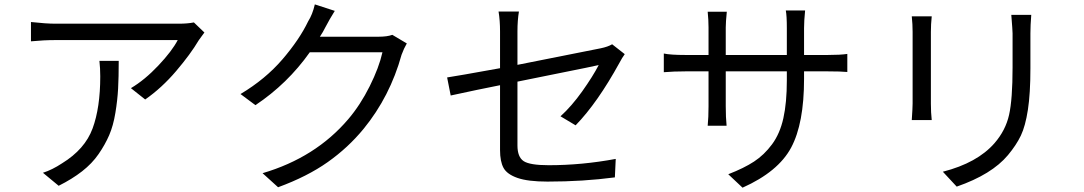

<svg xmlns="http://www.w3.org/2000/svg" viewBox="-20 -827 5040 893"><path d="M442.4 -543.9H532.2Q532.2 -467.8 529.3 -414.6Q526.4 -361.3 516.6 -301.8Q506.8 -242.2 487.8 -198.2Q468.8 -154.3 438.5 -110.4Q408.2 -66.4 361.8 -30.3Q315.4 5.9 252.9 37.1L179.7 -23.4Q222.7 -37.1 268.6 -67.4Q375 -132.8 410.6 -229.5Q446.3 -326.2 446.3 -471.7Q446.3 -508.8 442.4 -543.9ZM881.8 -722.7 930.7 -675.8Q928.7 -672.9 918.5 -659.2Q908.2 -645.5 904.3 -639.6Q866.2 -575.2 799.3 -496.6Q732.4 -418 655.3 -364.3L588.9 -417Q653.3 -455.1 716.8 -522.5Q780.3 -589.8 806.6 -640.6H238.3Q183.6 -640.6 124 -634.8V-724.6Q194.3 -716.8 238.3 -716.8H811.5Q852.5 -716.8 881.8 -722.7Z M1804.7 -665 1872.1 -625Q1858.4 -601.6 1847.7 -572.3Q1793.9 -377.9 1670.9 -227.5Q1598.6 -139.6 1503.9 -72.8Q1409.2 -5.9 1273.4 43.9L1201.2 -21.5Q1447.3 -93.8 1599.6 -272.5Q1656.2 -338.9 1699.7 -426.3Q1743.2 -513.7 1758.8 -584H1420.9Q1317.4 -437.5 1168 -337.9L1098.6 -389.6Q1214.8 -459 1293.9 -551.3Q1373 -643.6 1413.1 -727.5Q1433.6 -759.8 1444.3 -806.6L1537.1 -776.4Q1513.7 -739.3 1492.2 -698.2Q1483.4 -679.7 1467.8 -656.2H1740.2Q1781.2 -656.2 1804.7 -665Z M2657.2 -244.1 2586.9 -286.1Q2638.7 -333 2688 -402.3Q2737.3 -471.7 2764.6 -524.4Q2757.8 -522.5 2705.1 -511.7Q2652.3 -501 2553.2 -481Q2454.1 -460.9 2386.7 -447.3V-150.4Q2386.7 -96.7 2415.5 -77.6Q2444.3 -58.6 2532.2 -58.6Q2686.5 -58.6 2843.8 -87.9L2839.8 -2Q2691.4 17.6 2526.4 17.6Q2435.5 17.6 2386.7 0.5Q2337.9 -16.6 2321.8 -46.4Q2305.7 -76.2 2305.7 -128.9V-430.7Q2206.1 -411.1 2076.2 -382.8L2059.6 -466.8Q2100.6 -472.7 2305.7 -509.8V-680.7Q2305.7 -732.4 2298.8 -773.4H2393.6Q2386.7 -732.4 2386.7 -680.7V-525.4Q2673.8 -582 2774.4 -602.5Q2807.6 -609.4 2827.1 -621.1L2885.7 -575.2Q2873 -557.6 2861.3 -535.2Q2758.8 -348.6 2657.2 -244.1Z M3719.7 -571.3H3830.1Q3888.7 -571.3 3920.9 -576.2V-492.2Q3891.6 -495.1 3830.1 -495.1H3719.7V-460Q3719.7 -252.9 3659.7 -140.6Q3599.6 -28.3 3433.6 45.9L3367.2 -16.6Q3440.4 -44.9 3487.3 -75.7Q3534.2 -106.4 3570.8 -155.8Q3607.4 -205.1 3623.5 -277.3Q3639.6 -349.6 3639.6 -453.1V-495.1H3355.5V-333Q3355.5 -281.2 3359.4 -242.2H3271.5Q3275.4 -281.2 3275.4 -333V-495.1H3168Q3114.3 -495.1 3067.4 -491.2V-578.1Q3097.7 -571.3 3168 -571.3H3275.4V-699.2Q3275.4 -733.4 3271.5 -772.5H3360.4Q3355.5 -723.6 3355.5 -699.2V-571.3H3639.6V-696.3Q3639.6 -753.9 3634.8 -778.3H3724.6Q3719.7 -729.5 3719.7 -696.3Z M4220.7 -751H4313.5Q4309.6 -713.9 4309.6 -678.7V-344.7Q4309.6 -303.7 4313.5 -268.6H4220.7Q4224.6 -327.1 4224.6 -345.7V-678.7Q4224.6 -713.9 4220.7 -751ZM4683.6 -757.8H4776.4Q4772.5 -709 4772.5 -671.9V-509.8Q4772.5 -391.6 4760.7 -315.9Q4749 -240.2 4728 -196.3Q4707 -152.3 4668 -105.5Q4592.8 -15.6 4429.7 41L4365.2 -28.3Q4525.4 -69.3 4605.5 -161.1Q4657.2 -220.7 4673.3 -293Q4689.5 -365.2 4689.5 -513.7V-671.9Q4689.5 -684.6 4683.6 -757.8Z"/></svg>

Font: Nasu
Style: Regular
Weight: 400
Designer: Ryoko NISHIZUKA (kana &amp; ideographs); Paul D. Hunt (Latin, Greek &amp; Cyrillic); Wenlong ZHANG (bopomofo); Sandoll C
Version: Version 2014.1215